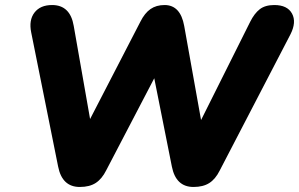

<svg xmlns="http://www.w3.org/2000/svg" viewBox="-20 -734 1188 763"><path d="M297 9Q227 9 211 -72L104 -605Q94 -654 117 -684Q140 -714 187 -714Q259 -714 273 -631L338 -261L538 -648Q555 -682 578 -698Q601 -714 634 -714Q697 -714 712 -631L779 -257L974 -647Q991 -681 1012.5 -697.5Q1034 -714 1070 -714Q1122 -714 1140.5 -680Q1159 -646 1134 -597L853 -56Q836 -22 811.5 -6.5Q787 9 749 9Q679 9 663 -72L593 -423L402 -57Q385 -23 360.5 -7Q336 9 297 9Z"/></svg>

Font: Nunito Black
Style: Italic
Weight: 900
Italic angle: -9°
Designer: Vernon Adams
Foundry: Vernon Adams
Version: Version 3.601; ttfautohint (v1.8.2.53-6de2)